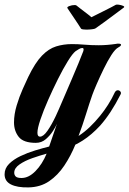

<svg xmlns="http://www.w3.org/2000/svg" viewBox="-30 -617 561 836"><path d="M474 -596Q477 -598 487.5 -596.5Q498 -595 506 -591.5Q514 -588 509 -584Q491 -571 467.5 -553Q444 -535 421.5 -519Q399 -503 385 -493Q382 -491 370 -489.5Q358 -488 346 -488Q338 -488 331.5 -489Q325 -490 323 -492Q320 -497 311.5 -510Q303 -523 292.5 -538.5Q282 -554 274 -566Q266 -578 264 -581Q260 -586 271.5 -590.5Q283 -595 295 -595Q301 -595 303 -593Q308 -589 321.5 -578.5Q335 -568 349 -557.5Q363 -547 368 -542Q374 -545 389 -552.5Q404 -560 422 -569Q440 -578 454.5 -585.5Q469 -593 474 -596ZM94 199Q45 200 17.5 186Q-10 172 -10 142Q-10 116 9.5 96.5Q29 77 59.5 62.5Q90 48 123 38Q156 28 184 21L218 -78Q213 -66 200.5 -46.5Q188 -27 169.5 -11Q151 5 126 5Q72 5 51.5 -21Q31 -47 31 -84Q31 -119 42.5 -157.5Q54 -196 69 -229.5Q84 -263 93 -282Q123 -344 152.5 -374.5Q182 -405 214.5 -415Q247 -425 283 -425Q309 -425 338 -422.5Q367 -420 400 -420Q436 -420 476 -426Q479 -427 485 -427Q497 -427 497 -422Q497 -417 486 -411Q472 -404 455 -377.5Q438 -351 421.5 -317Q405 -283 391.5 -252Q378 -221 372 -204Q359 -167 344.5 -120Q330 -73 312 -25Q338 -42 361 -64Q384 -86 406 -113Q424 -135 440.5 -161Q457 -187 470 -215Q475 -224 483 -224Q490 -224 494.5 -218Q499 -212 494 -204Q453 -123 406 -70Q369 -30 330 -5Q322 0 314 4.5Q306 9 298 13Q278 62 250 104Q222 146 184 172Q146 198 94 199ZM144 -22Q159 -22 177 -48Q195 -74 213 -112Q216 -118 226.5 -142Q237 -166 251.5 -200Q266 -234 282 -271Q298 -308 311.5 -341Q325 -374 333 -395Q334 -398 334 -402Q334 -408 328 -408Q322 -408 314 -403.5Q306 -399 299 -394Q286 -384 265.5 -351Q245 -318 222.5 -273Q200 -228 179.5 -181.5Q159 -135 146 -96.5Q133 -58 133 -39Q133 -22 144 -22ZM64 158Q95 158 124.5 128Q154 98 173 52Q144 60 111 71.5Q78 83 55 99Q32 115 32 135Q32 145 38.5 151.5Q45 158 64 158Z"/></svg>

Font: Praise
Style: Regular
Weight: 400
Designer: Robert E. Leuschke
Foundry: Robert E. Leuschke
Version: Version 1.100; ttfautohint (v1.8.3)